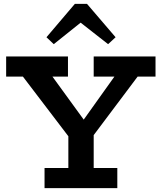

<svg xmlns="http://www.w3.org/2000/svg" viewBox="-20 -980 841 1000"><path d="M366 -231 75 -613H230L416 -357L598 -612H720L434 -231ZM212 0V-105H591V0ZM336 -51V-316H468V-51ZM12 -581V-686H334V-581ZM468 -581V-686H790V-581ZM260 -750 222 -786 370 -960H433L582 -786L543 -750L400 -862Z"/></svg>

Font: BioRhyme ExtraBold
Style: Bold
Weight: 700
Version: Version 1.600;gftools[0.9.33]